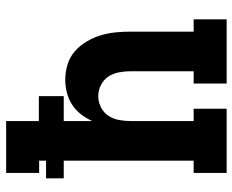

<svg xmlns="http://www.w3.org/2000/svg" viewBox="-88 -688 775 640"><g transform="rotate(-90 300.0 -367.5)"><path d="M44 0V-110H85V-543H26V-602H85V-625H44V-735H217V-626H300V-543H217V-448Q226 -468 239.5 -485.5Q253 -503 271.5 -515Q290 -527 311.5 -532.5Q333 -538 354 -538Q380 -538 405 -530.5Q430 -523 449 -506.5Q468 -490 481.5 -467.5Q495 -445 502.5 -420.5Q510 -396 512.5 -371Q515 -346 515 -320V-110H556V0H342V-110H383V-320Q383 -339 379.5 -358.5Q376 -378 365.5 -394Q355 -410 337 -419Q319 -428 300 -428Q281 -428 263 -419Q245 -410 234.5 -394Q224 -378 220.5 -358.5Q217 -339 217 -320V-110H258V0Z"/></g></svg>

Font: Iosevka Slab XBdEx
Style: Regular
Weight: 800
Width: 7
Monospace: yes
Designer: Belleve Invis
Foundry: Belleve Invis
Version: Version 11.1.0; ttfautohint (v1.8.3)